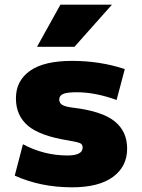

<svg xmlns="http://www.w3.org/2000/svg" viewBox="-20 -790 606 820"><path d="M478 -363Q387 -396 308 -396Q265 -396 249 -388.5Q233 -381 233 -365Q233 -350 246 -342Q259 -334 293 -330Q416 -315 469.5 -272Q523 -229 523 -155Q523 -79 462.5 -34.5Q402 10 288 10Q153 10 43 -40L78 -174Q168 -126 268 -126Q333 -126 333 -160Q333 -173 323 -178Q313 -183 273 -190Q152 -209 100 -252.5Q48 -296 48 -370Q48 -445 108 -487.5Q168 -530 288 -530Q407 -530 513 -495ZM298 -590H138L238 -770H458Z"/></svg>

Font: Mplus 1p Black
Style: Regular
Weight: 900
Version: Version 1.061